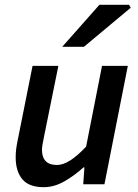

<svg xmlns="http://www.w3.org/2000/svg" viewBox="-20 -764 573 796"><path d="M161 12Q100 12 72.5 -21Q45 -54 45 -112Q45 -129 47 -145.5Q49 -162 53 -181L115 -491H222L162 -195Q159 -178 156.5 -166Q154 -154 154 -143Q154 -112 169.5 -96Q185 -80 216 -80Q241 -80 270.5 -98.5Q300 -117 337 -156L403 -491H510L413 0H325L330 -70H326Q290 -37 247.5 -12.5Q205 12 161 12ZM238 -570 392 -744H515L522 -732L328 -570Z"/></svg>

Font: Source Sans 3 SemiBold
Style: Italic
Weight: 600
Italic angle: -11°
Designer: Paul D. Hunt
Foundry: Adobe
Version: Version 3.046;hotconv 1.0.118;makeotfexe 2.5.65603